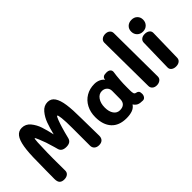

<svg xmlns="http://www.w3.org/2000/svg" viewBox="-15 -1421 2061 2061"><g transform="rotate(-45 1015.5 -390.5)"><path d="M737 -198Q739 -112 739 -64Q739 -30 720 -11.5Q701 7 667 7Q633 7 613 -11Q593 -29 593 -59V-329Q593 -427 587 -481.5Q581 -536 572 -536Q564 -536 548 -494Q532 -452 520 -411Q503 -355 485 -281Q478 -254 458 -241Q438 -228 405 -228Q338 -228 324 -277L312 -320Q298 -371 283 -415Q271 -450 253 -493Q235 -536 230 -536Q224 -536 221 -480.5Q218 -425 216 -333Q215 -297 215 -237L216 -57Q216 -30 196 -13.5Q176 3 141 3Q107 3 88.5 -15Q70 -33 70 -77L71 -203Q73 -287 73 -336Q73 -472 87 -554.5Q101 -637 131 -675Q161 -713 210 -713Q269 -713 307.5 -666Q346 -619 365.5 -560Q385 -501 403 -420Q422 -498 444 -558.5Q466 -619 505.5 -666Q545 -713 602 -713Q654 -713 683 -669.5Q712 -626 723.5 -544.5Q735 -463 735 -335Q735 -284 737 -198Z M1383 -58Q1383 -34 1370.5 -17Q1358 0 1337 0Q1294 0 1271 -10.5Q1248 -21 1229 -49Q1207 -16 1169 -2.5Q1131 11 1080 11Q967 11 908 -54Q849 -119 849 -235Q849 -311 880 -370Q911 -429 966.5 -462Q1022 -495 1094 -495Q1130 -495 1161 -481Q1192 -467 1208 -444L1210 -457Q1212 -471 1226 -480.5Q1240 -490 1270 -490Q1302 -490 1317 -477Q1332 -464 1332 -444Q1332 -437 1331 -433Q1325 -399 1319 -319Q1316 -282 1316 -224V-174Q1316 -145 1321 -129.5Q1326 -114 1343 -111Q1362 -108 1372.5 -97Q1383 -86 1383 -58ZM1177 -307Q1177 -341 1154.5 -362.5Q1132 -384 1097 -384Q1052 -384 1023 -342.5Q994 -301 994 -236Q994 -174 1020 -137Q1046 -100 1090 -100Q1131 -100 1153 -120.5Q1175 -141 1176 -180Q1177 -221 1177 -307Z M1489 -69 1483 -731Q1483 -758 1504 -775Q1525 -792 1557 -792Q1589 -792 1608.5 -775.5Q1628 -759 1628 -732L1633 -70Q1633 -42 1611.5 -25.5Q1590 -9 1559 -9Q1527 -9 1508 -26Q1489 -43 1489 -69Z M1771 -612Q1771 -651 1796.5 -675.5Q1822 -700 1863 -700Q1903 -700 1928 -675.5Q1953 -651 1953 -613Q1953 -574 1927.5 -548Q1902 -522 1862 -522Q1822 -522 1796.5 -547.5Q1771 -573 1771 -612ZM1775 -65 1783 -434Q1784 -461 1804 -476.5Q1824 -492 1856 -492Q1889 -492 1910 -476Q1931 -460 1930 -432L1922 -64Q1921 -37 1900.5 -21.5Q1880 -6 1848 -6Q1816 -6 1795 -22Q1774 -38 1775 -65Z"/></g></svg>

Font: Mali
Style: Bold
Weight: 700
Designer: Kitiyaporn Chalermlarp | Katatrad Aksorn Co.,Ltd.
Foundry: Cadson Demak Co.,Ltd.
Version: Version 1.000; ttfautohint (v1.6)